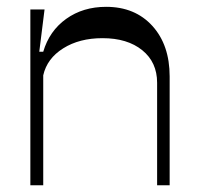

<svg xmlns="http://www.w3.org/2000/svg" viewBox="-20 -548 584 568"><path d="M69.8 0V-520H111.8L96.2 -395H107.9Q126 -456.5 175.8 -492.2Q225.6 -527.8 293.9 -527.8Q379.4 -527.8 430.7 -471.4Q481.9 -415 481.9 -321.8V0H444.8V-303.2Q444.8 -363.8 400.9 -399.4Q356.9 -435.1 283.2 -435.1Q214.8 -435.1 167 -405Q119.1 -375 107.9 -325.2V0Z"/></svg>

Font: Ribes
Style: Regular
Weight: 400
Designer: Luigi Gorlero
Foundry: Collletttivo
Version: Version 2.100;Glyphs 3.2 (3217)